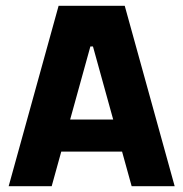

<svg xmlns="http://www.w3.org/2000/svg" viewBox="-20 -645 635 665"><path d="M10 0 183 -625H412L585 0H436L302 -484H293L159 0ZM114 -120V-231H482V-120Z"/></svg>

Font: Changa SemiBold
Style: Regular
Weight: 600
Designer: Eduardo Rodriguez Tunni
Foundry: Eduardo Rodriguez Tunni
Version: Version 3.002; ttfautohint (v1.8.2)